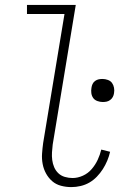

<svg xmlns="http://www.w3.org/2000/svg" viewBox="-20 -755 540 783"><path d="M271 8Q249 8 228.5 2.5Q208 -3 193 -16Q178 -29 168 -47Q158 -65 154 -86Q150 -107 151.5 -128.5Q153 -150 156 -172L243 -698H90V-735H289L195 -166Q193 -150 192 -134Q191 -118 193 -102.5Q195 -87 201 -73Q207 -59 218 -48.5Q229 -38 244.5 -33.5Q260 -29 276 -29Q297 -29 318 -38.5Q339 -48 354 -65.5Q369 -83 378.5 -103.5Q388 -124 393 -145L429 -136Q425 -118 417.5 -100Q410 -82 399.5 -65.5Q389 -49 375 -34.5Q361 -20 344.5 -10.5Q328 -1 309 3.5Q290 8 271 8ZM399 -339Q388 -339 377 -343Q366 -347 360 -355.5Q354 -364 352.5 -375Q351 -386 353 -397Q354 -405 357.5 -412.5Q361 -420 368 -425Q375 -430 382.5 -431.5Q390 -433 398 -433Q409 -433 420 -429Q431 -425 437 -416.5Q443 -408 445 -397Q447 -386 445 -375Q444 -367 440 -359.5Q436 -352 429 -347Q422 -342 414.5 -340.5Q407 -339 399 -339Z"/></svg>

Font: Iosevka Term Curly Extralight
Style: Italic
Weight: 200
Italic angle: -9°
Designer: Belleve Invis
Foundry: Belleve Invis
Version: Version 32.3.0